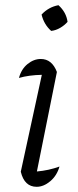

<svg xmlns="http://www.w3.org/2000/svg" viewBox="-20 -713 301 739"><path d="M209 -72Q199 -37 173.5 -15.5Q148 6 121 6Q74 6 60 -52L141 -425Q91 -424 53 -413Q62 -447 86 -466.5Q110 -486 137 -486Q180 -486 199 -436L122 -53Q168 -57 209 -72ZM205 -693Q235 -666 240 -629Q229 -616 212 -606Q195 -596 177 -594Q149 -619 140 -657Q167 -686 205 -693Z"/></svg>

Font: Piazzolla Light
Style: Italic
Weight: 300
Italic angle: -11.3°
Designer: Juan Pablo del Peral
Foundry: Huerta Tipografica
Version: Version 1.330